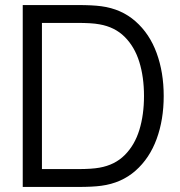

<svg xmlns="http://www.w3.org/2000/svg" viewBox="-20 -740 712 760"><path d="M70 0V-720H288.3Q346.7 -720 381 -715.3Q460.5 -704.7 516.2 -655.7Q572 -606.7 600 -530.1Q628 -453.5 628 -360Q628 -266.2 600 -189.8Q572 -113.3 516.4 -64.3Q460.8 -15.3 381 -4.7Q347.3 0 288.3 0ZM288.3 -70.7Q343.3 -70.7 373.7 -76.3Q434.7 -87 473.9 -126.4Q513.2 -165.8 531.6 -225.6Q550 -285.3 550 -360Q550 -435.2 531.4 -495Q512.8 -554.8 473.6 -594Q434.3 -633.2 373.7 -643.7Q357.5 -646.8 334.7 -648.1Q311.8 -649.3 288.3 -649.3H146V-70.7Z"/></svg>

Font: Manrope
Style: Regular
Weight: 400
Designer: Mikhail Sharanda
Foundry: Mikhail Sharanda
Version: Version 4.503